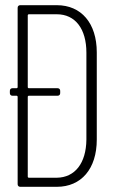

<svg xmlns="http://www.w3.org/2000/svg" viewBox="-20 -720 444 740"><path d="M199 -700H58C52 -700 48 -696 48 -690V-384C48 -382 46 -380 44 -380H28C22 -380 18 -376 18 -370V-361C18 -355 22 -351 28 -351H44C46 -351 48 -349 48 -347V-10C48 -4 52 0 58 0H199C293 0 353 -69 353 -182V-518C353 -631 293 -700 199 -700ZM313 -182C312 -91 269 -36 199 -35H91C89 -35 87 -37 87 -39V-347C87 -349 89 -351 91 -351H202C208 -351 212 -355 212 -361V-370C212 -376 208 -380 202 -380H91C89 -380 87 -382 87 -384V-661C87 -663 89 -665 91 -665H199C270 -665 313 -609 313 -517Z"/></svg>

Font: Barlow Condensed ExtraLight
Style: Regular
Weight: 275
Width: 3
Designer: Jeremy Tribby
Foundry: Tribby Type
Version: Version 1.422;hotconv 1.0.109;makeotfexe 2.5.65596